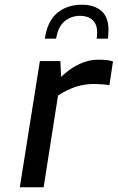

<svg xmlns="http://www.w3.org/2000/svg" viewBox="-20 -794 499 814"><path d="M149 -535H236L239 -468Q316 -541 397 -541Q435 -541 459 -534L444 -433Q411 -438 377 -438Q300 -438 226 -389L165 0H64ZM327 -774Q379 -774 409.5 -748Q440 -722 440 -667Q440 -656 438 -630H390Q392 -648 392 -655Q392 -692 372 -709.5Q352 -727 320 -727Q282 -727 254 -704Q226 -681 218 -630H170Q181 -705 223 -739.5Q265 -774 327 -774Z"/></svg>

Font: Exo Medium
Style: Italic
Weight: 500
Italic angle: -9°
Designer: Natanael Gama
Foundry: Natanael Gama
Version: Version 1.500; ttfautohint (v1.6)